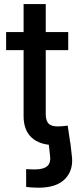

<svg xmlns="http://www.w3.org/2000/svg" viewBox="-20 -689 377 918"><path d="M105 204.6V119.6Q113.3 120.1 125.5 120.6Q137.7 121.1 146 121.1Q189.9 121.1 207.3 104Q224.6 86.9 218.8 51.3L212.4 -6.8H316.4L322.8 50.3Q333.5 121.1 292.7 164.8Q252 208.5 164.1 208.5Q146 208.5 130.6 207.3Q115.2 206.1 105 204.6ZM306.2 -535.6V-449.2H9.3V-535.6ZM92.8 -669.4H198.7V-144Q198.7 -112.3 211.9 -98.4Q225.1 -84.5 256.3 -84.5Q266.1 -84.5 279.8 -85.7Q293.5 -86.9 303.7 -88.4L316.4 -2.4Q300.3 1.5 281.2 3.2Q262.2 4.9 244.6 4.9Q170.4 4.9 131.6 -30.8Q92.8 -66.4 92.8 -133.8Z"/></svg>

Font: Inter 20pt Medium
Style: Regular
Weight: 500
Version: Version 4.001;git-66647c0bb